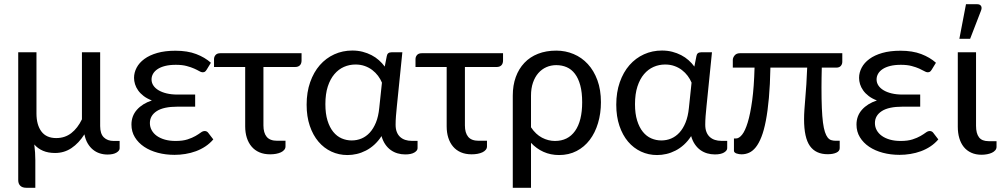

<svg xmlns="http://www.w3.org/2000/svg" viewBox="-20 -724 4737 905"><path d="M151.9 -477.5V-189Q151.9 -135.7 175 -104.5Q198.2 -73.2 245.1 -73.2Q286.1 -73.2 316.2 -96.7Q346.2 -120.1 366.2 -161.6V-477.5H452.1V-129.9Q452.1 -93.3 469.5 -76.4Q486.8 -59.6 516.1 -59.6H543.9V-24.9Q543.9 -13.7 528.8 -4.6Q513.7 4.4 486.8 4.4Q467.8 4.4 450.2 -1.2Q432.6 -6.8 418.2 -18.6Q403.8 -30.3 393.3 -48.1Q382.8 -65.9 377.9 -90.8Q351.6 -49.3 317.1 -26.1Q282.7 -2.9 239.7 -2.9Q207 -2.9 182.9 -13.2Q158.7 -23.4 141.6 -43Q144 -24.4 145.3 -5.1Q146.5 14.2 146.5 30.8V161.1H104Q85.4 161.1 75.7 151.6Q65.9 142.1 65.9 125V-477.5Z M954.1 -395.5Q949.2 -387.7 945.1 -385.5Q940.9 -383.3 934.6 -383.3Q928.2 -383.3 919.2 -388.7Q910.2 -394 895.5 -400.6Q880.9 -407.2 859.9 -412.8Q838.9 -418.5 808.6 -418.5Q779.8 -418.5 758.3 -413.1Q736.8 -407.7 722.7 -398.2Q708.5 -388.7 701.4 -376.2Q694.3 -363.8 694.3 -349.6Q694.3 -334 702.9 -321Q711.4 -308.1 727.3 -298.6Q743.2 -289.1 765.6 -283.7Q788.1 -278.3 816.4 -278.3H899.9V-221.2H816.4Q751 -221.2 718.8 -200.2Q686.5 -179.2 686.5 -144Q686.5 -125.5 695.1 -110.1Q703.6 -94.7 719.2 -83.5Q734.9 -72.3 757.3 -65.9Q779.8 -59.6 807.6 -59.6Q841.3 -59.6 863.8 -66.9Q886.2 -74.2 901.4 -83Q916.5 -91.8 926.3 -99.1Q936 -106.4 944.8 -106.4Q950.2 -106.4 954.3 -104.2Q958.5 -102.1 961.4 -98.1L985.4 -66.9Q969.2 -47.9 948.2 -33.9Q927.2 -20 903.3 -11.2Q879.4 -2.4 853.8 1.7Q828.1 5.9 802.7 5.9Q760.7 5.9 723.9 -3.9Q687 -13.7 659.4 -32.2Q631.8 -50.8 615.7 -77.1Q599.6 -103.5 599.6 -136.7Q599.6 -177.7 625.5 -206.8Q651.4 -235.8 695.8 -250.5Q672.9 -259.3 657 -271.5Q641.1 -283.7 631.1 -297.9Q621.1 -312 616.5 -327.1Q611.8 -342.3 611.8 -356.9Q611.8 -381.8 624 -405Q636.2 -428.2 660.4 -446Q684.6 -463.9 721.2 -474.4Q757.8 -484.9 807.1 -484.9Q863.8 -484.9 904.8 -469.2Q945.8 -453.6 974.1 -428.2Z M988.8 -445.3Q988.8 -456.5 996.1 -464.8Q1003.4 -473.1 1018.1 -473.1H1401.4V-439Q1401.4 -424.3 1393.6 -416.3Q1385.7 -408.2 1371.1 -408.2H1221.7V-132.8Q1221.7 -97.7 1237.1 -79.1Q1252.4 -60.5 1286.6 -60.5H1325.7V-33.7Q1325.7 -24.9 1319.8 -17.8Q1314 -10.7 1304.2 -6.1Q1294.4 -1.5 1281.2 1Q1268.1 3.4 1253.4 3.4Q1224.6 3.4 1202.6 -6.1Q1180.7 -15.6 1165.8 -33.2Q1150.9 -50.8 1143.3 -75Q1135.7 -99.1 1135.7 -128.4V-408.2H988.8Z M1890.1 3.9Q1871.1 3.9 1853.8 -1.2Q1836.4 -6.3 1821.8 -16.8Q1807.1 -27.3 1795.9 -43.7Q1784.7 -60.1 1778.3 -82.5Q1763.2 -59.1 1744.4 -42Q1725.6 -24.9 1704.6 -14.2Q1683.6 -3.4 1661.6 1.7Q1639.6 6.8 1617.7 6.8Q1577.1 6.8 1542 -9.5Q1506.8 -25.9 1481 -56.4Q1455.1 -86.9 1440.2 -130.9Q1425.3 -174.8 1425.3 -230.5Q1425.3 -289.1 1441.9 -336.4Q1458.5 -383.8 1487.5 -417Q1516.6 -450.2 1555.9 -468Q1595.2 -485.8 1640.6 -485.8Q1666.5 -485.8 1689.2 -480Q1711.9 -474.1 1731.2 -464.1Q1750.5 -454.1 1766.1 -440.2Q1781.7 -426.3 1793.5 -410.2L1803.2 -460Q1806.2 -477.5 1825.2 -477.5H1876.5L1850.6 -222.7Q1848.1 -199.2 1846.4 -177Q1844.7 -154.8 1844.7 -136.2Q1844.7 -115.7 1850.6 -101.3Q1856.4 -86.9 1866.7 -77.9Q1877 -68.8 1890.6 -64.5Q1904.3 -60.1 1919.9 -60.1H1948.2V-25.4Q1948.2 -14.2 1933.1 -5.1Q1918 3.9 1890.1 3.9ZM1637.7 -62Q1662.1 -62 1683.8 -71Q1705.6 -80.1 1722.9 -98.9Q1740.2 -117.7 1752 -146.5Q1763.7 -175.3 1767.6 -214.8L1780.3 -334.5Q1773.4 -351.1 1762 -366.5Q1750.5 -381.8 1734.9 -393.8Q1719.2 -405.8 1699.5 -412.8Q1679.7 -419.9 1655.8 -419.9Q1627 -419.9 1601.3 -408.7Q1575.7 -397.5 1556.2 -374.5Q1536.6 -351.6 1525.1 -316.4Q1513.7 -281.2 1513.7 -232.9Q1513.7 -188 1523.7 -155.8Q1533.7 -123.5 1550.8 -102.5Q1567.9 -81.5 1590.3 -71.8Q1612.8 -62 1637.7 -62Z M1938.5 -445.3Q1938.5 -456.5 1945.8 -464.8Q1953.1 -473.1 1967.8 -473.1H2351.1V-439Q2351.1 -424.3 2343.3 -416.3Q2335.4 -408.2 2320.8 -408.2H2171.4V-132.8Q2171.4 -97.7 2186.8 -79.1Q2202.1 -60.5 2236.3 -60.5H2275.4V-33.7Q2275.4 -24.9 2269.5 -17.8Q2263.7 -10.7 2253.9 -6.1Q2244.1 -1.5 2231 1Q2217.8 3.4 2203.1 3.4Q2174.3 3.4 2152.3 -6.1Q2130.4 -15.6 2115.5 -33.2Q2100.6 -50.8 2093 -75Q2085.4 -99.1 2085.4 -128.4V-408.2H1938.5Z M2397 -273.4Q2397 -321.8 2411.1 -360.8Q2425.3 -399.9 2451.7 -427.7Q2478 -455.6 2516.1 -470.5Q2554.2 -485.4 2602.1 -485.4Q2645.5 -485.4 2683.8 -469.2Q2722.2 -453.1 2750.7 -422.1Q2779.3 -391.1 2795.9 -345.9Q2812.5 -300.8 2812.5 -242.2Q2812.5 -189.5 2798.8 -143.8Q2785.2 -98.1 2759.8 -64.7Q2734.4 -31.2 2697.8 -12.2Q2661.1 6.8 2615.2 6.8Q2575.2 6.8 2541.7 -8.3Q2508.3 -23.4 2482.9 -50.8V161.1H2397ZM2482.9 -124Q2505.4 -90.3 2534.9 -75Q2564.5 -59.6 2595.7 -59.6Q2657.2 -59.6 2690.7 -106.9Q2724.1 -154.3 2724.1 -242.2Q2724.1 -288.6 2715.1 -321.8Q2706.1 -355 2689.9 -376.2Q2673.8 -397.5 2651.4 -407.2Q2628.9 -417 2602.1 -417Q2577.1 -417 2555.4 -407.5Q2533.7 -397.9 2517.6 -379.6Q2501.5 -361.3 2492.2 -334.5Q2482.9 -307.6 2482.9 -273.4Z M3349.6 3.9Q3330.6 3.9 3313.2 -1.2Q3295.9 -6.3 3281.2 -16.8Q3266.6 -27.3 3255.4 -43.7Q3244.1 -60.1 3237.8 -82.5Q3222.7 -59.1 3203.9 -42Q3185.1 -24.9 3164.1 -14.2Q3143.1 -3.4 3121.1 1.7Q3099.1 6.8 3077.1 6.8Q3036.6 6.8 3001.5 -9.5Q2966.3 -25.9 2940.4 -56.4Q2914.6 -86.9 2899.7 -130.9Q2884.8 -174.8 2884.8 -230.5Q2884.8 -289.1 2901.4 -336.4Q2918 -383.8 2947 -417Q2976.1 -450.2 3015.4 -468Q3054.7 -485.8 3100.1 -485.8Q3126 -485.8 3148.7 -480Q3171.4 -474.1 3190.7 -464.1Q3210 -454.1 3225.6 -440.2Q3241.2 -426.3 3252.9 -410.2L3262.7 -460Q3265.6 -477.5 3284.7 -477.5H3335.9L3310.1 -222.7Q3307.6 -199.2 3305.9 -177Q3304.2 -154.8 3304.2 -136.2Q3304.2 -115.7 3310.1 -101.3Q3315.9 -86.9 3326.2 -77.9Q3336.4 -68.8 3350.1 -64.5Q3363.8 -60.1 3379.4 -60.1H3407.7V-25.4Q3407.7 -14.2 3392.6 -5.1Q3377.4 3.9 3349.6 3.9ZM3097.2 -62Q3121.6 -62 3143.3 -71Q3165 -80.1 3182.4 -98.9Q3199.7 -117.7 3211.4 -146.5Q3223.1 -175.3 3227.1 -214.8L3239.7 -334.5Q3232.9 -351.1 3221.4 -366.5Q3210 -381.8 3194.3 -393.8Q3178.7 -405.8 3158.9 -412.8Q3139.2 -419.9 3115.2 -419.9Q3086.4 -419.9 3060.8 -408.7Q3035.2 -397.5 3015.6 -374.5Q2996.1 -351.6 2984.6 -316.4Q2973.1 -281.2 2973.1 -232.9Q2973.1 -188 2983.2 -155.8Q2993.2 -123.5 3010.3 -102.5Q3027.3 -81.5 3049.8 -71.8Q3072.3 -62 3097.2 -62Z M3950.2 -473.1V-432.6Q3950.2 -421.4 3943.1 -413.3Q3936 -405.3 3922.4 -405.3H3853.5Q3853 -379.4 3852.5 -356.9Q3852.1 -334.5 3852.1 -312Q3852.1 -255.4 3853.8 -214.8Q3855.5 -174.3 3859.1 -146.5Q3862.8 -118.7 3868.4 -101.8Q3874 -85 3881.3 -75.7Q3888.7 -66.4 3898.2 -63.5Q3907.7 -60.5 3919.4 -60.5H3938V-25.9Q3938 -11.7 3922.1 -4.4Q3906.2 2.9 3881.3 2.9Q3825.2 2.9 3797.6 -35.9Q3770 -74.7 3770 -162.1Q3770 -183.1 3771.7 -207.8Q3773.4 -232.4 3775.9 -262Q3778.3 -291.5 3780.8 -326.9Q3783.2 -362.3 3784.7 -405.3H3611.3Q3609.9 -324.2 3604.2 -262.2Q3598.6 -200.2 3589.8 -154.8Q3581.1 -109.4 3569.1 -78.9Q3557.1 -48.3 3542.5 -30Q3527.8 -11.7 3511 -4.2Q3494.1 3.4 3475.6 3.4Q3469.7 3.4 3463.4 2.4Q3457 1.5 3451.7 -0.5Q3446.3 -2.4 3442.9 -5.6Q3439.5 -8.8 3439.5 -13.2V-71.3H3449.2Q3463.4 -71.3 3477.8 -89.1Q3492.2 -106.9 3504.4 -146.7Q3516.6 -186.5 3525.4 -250.2Q3534.2 -314 3536.6 -405.3H3434.1V-441.4Q3434.1 -452.1 3442.6 -462.6Q3451.2 -473.1 3467.3 -473.1Z M4371.6 -395.5Q4366.7 -387.7 4362.5 -385.5Q4358.4 -383.3 4352.1 -383.3Q4345.7 -383.3 4336.7 -388.7Q4327.6 -394 4313 -400.6Q4298.3 -407.2 4277.3 -412.8Q4256.3 -418.5 4226.1 -418.5Q4197.3 -418.5 4175.8 -413.1Q4154.3 -407.7 4140.1 -398.2Q4126 -388.7 4118.9 -376.2Q4111.8 -363.8 4111.8 -349.6Q4111.8 -334 4120.4 -321Q4128.9 -308.1 4144.8 -298.6Q4160.6 -289.1 4183.1 -283.7Q4205.6 -278.3 4233.9 -278.3H4317.4V-221.2H4233.9Q4168.5 -221.2 4136.2 -200.2Q4104 -179.2 4104 -144Q4104 -125.5 4112.5 -110.1Q4121.1 -94.7 4136.7 -83.5Q4152.3 -72.3 4174.8 -65.9Q4197.3 -59.6 4225.1 -59.6Q4258.8 -59.6 4281.2 -66.9Q4303.7 -74.2 4318.8 -83Q4334 -91.8 4343.8 -99.1Q4353.5 -106.4 4362.3 -106.4Q4367.7 -106.4 4371.8 -104.2Q4376 -102.1 4378.9 -98.1L4402.8 -66.9Q4386.7 -47.9 4365.7 -33.9Q4344.7 -20 4320.8 -11.2Q4296.9 -2.4 4271.2 1.7Q4245.6 5.9 4220.2 5.9Q4178.2 5.9 4141.4 -3.9Q4104.5 -13.7 4076.9 -32.2Q4049.3 -50.8 4033.2 -77.1Q4017.1 -103.5 4017.1 -136.7Q4017.1 -177.7 4043 -206.8Q4068.8 -235.8 4113.3 -250.5Q4090.3 -259.3 4074.5 -271.5Q4058.6 -283.7 4048.6 -297.9Q4038.6 -312 4033.9 -327.1Q4029.3 -342.3 4029.3 -356.9Q4029.3 -381.8 4041.5 -405Q4053.7 -428.2 4077.9 -446Q4102.1 -463.9 4138.7 -474.4Q4175.3 -484.9 4224.6 -484.9Q4281.2 -484.9 4322.3 -469.2Q4363.3 -453.6 4391.6 -428.2Z M4494.6 0ZM4494.6 -477.5H4580.6V-130.9Q4580.6 -95.2 4594.5 -76.9Q4608.4 -58.6 4639.6 -58.6H4677.2V-31.7Q4677.2 -22.9 4671.4 -15.9Q4665.5 -8.8 4655.8 -4.2Q4646 0.5 4633.3 2.9Q4620.6 5.4 4606.4 5.4Q4579.1 5.4 4558.1 -4.2Q4537.1 -13.7 4522.9 -31.2Q4508.8 -48.8 4501.7 -73Q4494.6 -97.2 4494.6 -126.5ZM4502 -541 4533.2 -704.1H4586.4Q4599.1 -704.1 4604.2 -695.8Q4609.4 -687.5 4604 -673.8L4552.7 -541Z"/></svg>

Font: Carlito
Style: Regular
Weight: 400
Designer: Lukasz Dziedzic
Foundry: tyPoland Lukasz Dziedzic
Version: Version 1.103; Beta1; all basic design good, some composites